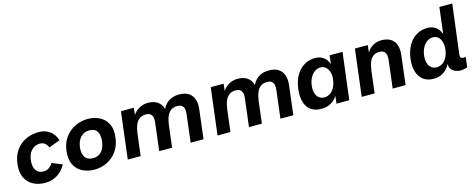

<svg xmlns="http://www.w3.org/2000/svg" viewBox="-33 -1350 4991 2012"><g transform="rotate(-15 2463.0 -344.0)"><path d="M534 -381 412 -335Q406 -359 383.5 -379.5Q361 -400 326 -400Q272 -400 235 -362Q198 -324 190 -255Q182 -186 209 -147Q236 -108 290 -108Q325 -108 352.5 -128.5Q380 -149 392 -173L502 -127Q465 -58 405.5 -23Q346 12 280 12Q199 12 142.5 -20Q86 -52 60 -111.5Q34 -171 44 -254Q54 -337 94.5 -396.5Q135 -456 200 -488Q265 -520 346 -520Q412 -520 462.5 -485Q513 -450 534 -381Z M810 12Q742 12 684 -16Q626 -44 595.5 -103Q565 -162 576 -254Q585 -324 614.5 -374Q644 -424 686.5 -456.5Q729 -489 778.5 -504.5Q828 -520 876 -520Q945 -520 1002 -492Q1059 -464 1089.5 -405.5Q1120 -347 1108 -254Q1099 -185 1070.5 -135Q1042 -85 999.5 -52Q957 -19 908 -3.5Q859 12 810 12ZM825 -108Q886 -108 920 -147.5Q954 -187 962 -254Q970 -320 946.5 -360Q923 -400 861 -400Q803 -400 766.5 -360Q730 -320 722 -254Q714 -187 740.5 -147.5Q767 -108 825 -108Z M1173 0 1235 -508H1375L1366 -430Q1376 -448 1392.5 -464.5Q1409 -481 1430.5 -493.5Q1452 -506 1476.5 -513Q1501 -520 1526 -520Q1591 -520 1630 -494Q1669 -468 1684.5 -421.5Q1700 -375 1692 -315L1654 0H1514L1550 -296Q1558 -354 1539.5 -381Q1521 -408 1478 -408Q1437 -408 1409 -388.5Q1381 -369 1365 -331Q1349 -293 1342 -239L1313 0ZM1855 0 1891 -296Q1899 -354 1880.5 -381Q1862 -408 1819 -408Q1778 -408 1750 -388.5Q1722 -369 1706 -331Q1690 -293 1683 -239L1688 -410Q1703 -442 1723.5 -463.5Q1744 -485 1768 -497.5Q1792 -510 1817.5 -515Q1843 -520 1867 -520Q1932 -520 1971 -494Q2010 -468 2025.5 -421.5Q2041 -375 2033 -315L1995 0Z M2147 0 2209 -508H2349L2340 -430Q2350 -448 2366.5 -464.5Q2383 -481 2404.5 -493.5Q2426 -506 2450.5 -513Q2475 -520 2500 -520Q2565 -520 2604 -494Q2643 -468 2658.5 -421.5Q2674 -375 2666 -315L2628 0H2488L2524 -296Q2532 -354 2513.5 -381Q2495 -408 2452 -408Q2411 -408 2383 -388.5Q2355 -369 2339 -331Q2323 -293 2316 -239L2287 0ZM2829 0 2865 -296Q2873 -354 2854.5 -381Q2836 -408 2793 -408Q2752 -408 2724 -388.5Q2696 -369 2680 -331Q2664 -293 2657 -239L2662 -410Q2677 -442 2697.5 -463.5Q2718 -485 2742 -497.5Q2766 -510 2791.5 -515Q2817 -520 2841 -520Q2906 -520 2945 -494Q2984 -468 2999.5 -421.5Q3015 -375 3007 -315L2969 0Z M3271 12Q3203 12 3159 -20Q3115 -52 3097.5 -111.5Q3080 -171 3090 -253Q3101 -337 3135.5 -396.5Q3170 -456 3223.5 -488Q3277 -520 3342 -520Q3384 -520 3413 -505Q3442 -490 3460.5 -466.5Q3479 -443 3488 -415L3499 -508H3639L3576 0H3437L3447 -83Q3431 -56 3406.5 -34.5Q3382 -13 3349 -0.5Q3316 12 3271 12ZM3335 -96Q3369 -97 3397 -116Q3425 -135 3443.5 -170.5Q3462 -206 3468 -253Q3474 -297 3463.5 -332.5Q3453 -368 3430 -389Q3407 -410 3373 -410Q3337 -410 3308 -389Q3279 -368 3260.5 -332.5Q3242 -297 3236 -253Q3230 -205 3240 -169.5Q3250 -134 3274.5 -115Q3299 -96 3335 -96Z M3711 0 3773 -508H3913L3904 -430Q3914 -448 3930 -464.5Q3946 -481 3966 -493.5Q3986 -506 4010 -513Q4034 -520 4059 -520Q4126 -520 4165 -494Q4204 -468 4218.5 -421.5Q4233 -375 4225 -315L4187 0H4047L4083 -296Q4090 -352 4072.5 -380Q4055 -408 4012 -408Q3971 -408 3944 -388.5Q3917 -369 3902 -331Q3887 -293 3880 -239L3851 0Z M4671 -101Q4653 -67 4627.5 -41.5Q4602 -16 4567.5 -2Q4533 12 4489 12Q4424 12 4380 -20Q4336 -52 4317 -111.5Q4298 -171 4308 -253Q4319 -337 4353.5 -396.5Q4388 -456 4441.5 -488Q4495 -520 4560 -520Q4602 -520 4631 -505Q4660 -490 4678.5 -466.5Q4697 -443 4706 -415L4741 -700H4881L4814 -168Q4811 -138 4823 -127Q4835 -116 4872 -124L4859 -14Q4848 -8 4825 -3.5Q4802 1 4782 1Q4759 1 4731 -9.5Q4703 -20 4685 -43Q4667 -66 4671 -101ZM4554 -96Q4588 -97 4616 -116Q4644 -135 4662.5 -170.5Q4681 -206 4687 -253Q4695 -319 4669 -364.5Q4643 -410 4592 -410Q4556 -410 4527 -389Q4498 -368 4479.5 -332.5Q4461 -297 4455 -253Q4449 -205 4459 -169.5Q4469 -134 4493.5 -115Q4518 -96 4554 -96Z"/></g></svg>

Font: Inclusive Sans
Style: Italic
Weight: 400
Italic angle: -7°
Designer: Olivia King
Foundry: Olivia King
Version: Version 2.004